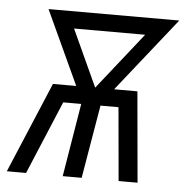

<svg xmlns="http://www.w3.org/2000/svg" viewBox="-61 -573 605 616"><g transform="rotate(5 241.5 -265.0)"><path d="M-17 0 106 -292H181L71 -530H492L303 -292H378L404 0H343L322 -236H264L224 0H163L202 -236H144L45 0ZM242 -292 387 -475H158Z"/></g></svg>

Font: Iosevka Curly Light Oblique
Style: Regular
Weight: 300
Italic angle: -9°
Monospace: yes
Designer: Belleve Invis
Foundry: Belleve Invis
Version: Version 11.1.0; ttfautohint (v1.8.3)